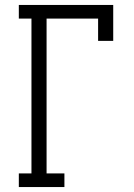

<svg xmlns="http://www.w3.org/2000/svg" viewBox="-20 -755 540 775"><path d="M56 0V-55H107V-680H56V-735H437V-590H376V-680H168V-55H240V0Z"/></svg>

Font: Iosevka Slab Light
Style: Regular
Weight: 300
Monospace: yes
Designer: Belleve Invis
Foundry: Belleve Invis
Version: Version 11.1.0; ttfautohint (v1.8.3)